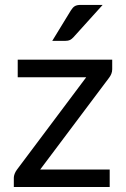

<svg xmlns="http://www.w3.org/2000/svg" viewBox="-20 -744 502 764"><path d="M426.5 -468.5Q426.5 -459 423 -450.2Q419.5 -441.5 414 -434.5L140 -69.5H416.5V0H35V-37Q35 -43.5 38.2 -52.2Q41.5 -61 47.5 -69L323 -436.5H50.5V-506.5H426.5ZM388.5 -724.5 272 -595.5Q265 -588 258.2 -584.8Q251.5 -581.5 241 -581.5H188L262 -702.5Q269 -714 277.2 -719.2Q285.5 -724.5 301.5 -724.5Z"/></svg>

Font: Lato TR
Style: Regular
Weight: 400
Designer: Lukasz Dziedzic
Foundry: tyPoland Lukasz Dziedzic
Version: Version 1.104 2013